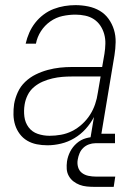

<svg xmlns="http://www.w3.org/2000/svg" viewBox="-20 -558 540 748"><path d="M165 8Q143 8 123 4Q103 0 86 -10Q69 -20 57 -36Q45 -52 39 -71Q33 -90 32.5 -111Q32 -132 35 -153Q39 -176 49.5 -199Q60 -222 78.5 -239.5Q97 -257 119.5 -268Q142 -279 166 -285.5Q190 -292 213.5 -294.5Q237 -297 260 -297H378L387 -349Q390 -368 390.5 -387.5Q391 -407 386 -425Q381 -443 371 -458Q361 -473 346 -483Q331 -493 312 -497Q293 -501 274 -501Q249 -501 223.5 -495.5Q198 -490 176 -474.5Q154 -459 139.5 -436.5Q125 -414 120 -388H80Q85 -410 94 -430.5Q103 -451 117 -469Q131 -487 149.5 -501Q168 -515 189 -523Q210 -531 231.5 -534.5Q253 -538 274 -538Q299 -538 323.5 -533Q348 -528 368.5 -516Q389 -504 403 -484.5Q417 -465 424 -442Q431 -419 430.5 -393.5Q430 -368 426 -343L375 -37H428V0H329L346 -102Q333 -77 313.5 -55.5Q294 -34 269.5 -19.5Q245 -5 218 1.5Q191 8 165 8ZM173 -29Q195 -29 217.5 -33Q240 -37 261 -47.5Q282 -58 300 -74.5Q318 -91 330.5 -110.5Q343 -130 350.5 -152Q358 -174 361 -196L372 -260H260Q241 -260 222.5 -258.5Q204 -257 184.5 -252.5Q165 -248 146.5 -240Q128 -232 112.5 -219Q97 -206 88 -188Q79 -170 76 -151Q72 -127 75 -103.5Q78 -80 91.5 -62Q105 -44 127 -36.5Q149 -29 173 -29ZM348 170Q333 170 318 168.5Q303 167 290 162Q277 157 266 148.5Q255 140 248 127.5Q241 115 240 100.5Q239 86 241 71Q244 51 253.5 32.5Q263 14 279 0Q295 -14 315 -19.5Q335 -25 355 -25L351 0Q339 0 326.5 4.5Q314 9 304.5 18Q295 27 290 39Q285 51 283 63Q280 78 284 92.5Q288 107 299 115.5Q310 124 324.5 127Q339 130 354 130H429L423 170Z"/></svg>

Font: Iosevka Slab XLtObl
Style: Regular
Weight: 200
Italic angle: -9°
Monospace: yes
Designer: Belleve Invis
Foundry: Belleve Invis
Version: Version 11.1.1; ttfautohint (v1.8.3)